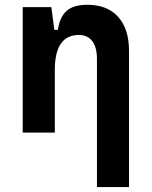

<svg xmlns="http://www.w3.org/2000/svg" viewBox="-20 -547 626 792"><path d="M379.9 224.6V-304.2Q379.9 -351.6 360.6 -377.2Q341.3 -402.8 305.5 -402.8Q206.1 -402.8 206.1 -258.3L175.8 -423.8H218.8Q226.1 -476.1 254.4 -501.7Q282.7 -527.3 340.3 -527.3Q422.4 -527.3 467.3 -477.5Q512.2 -427.7 512.2 -336.9V224.6ZM73.7 0V-517.6H191.9L206.1 -408.2V0Z"/></svg>

Font: Cascadia Code PL
Style: Regular
Weight: 400
Monospace: yes
Designer: Aaron Bell
Foundry: Saja Typeworks
Version: Version 2102.003